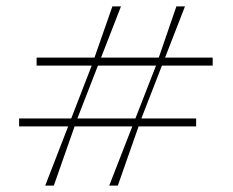

<svg xmlns="http://www.w3.org/2000/svg" viewBox="-20 -583 733 603"><path d="M122 0 268 -377 333 -563H360L223 -211L149 0ZM40 -186V-211H596V-186ZM323 0 470 -377 534 -563H561L424 -211L350 0ZM95 -377V-402H648V-377Z"/></svg>

Font: Darker Grotesque Light Light
Style: Regular
Weight: 300
Version: Version 1.000;gftools[0.9.28]